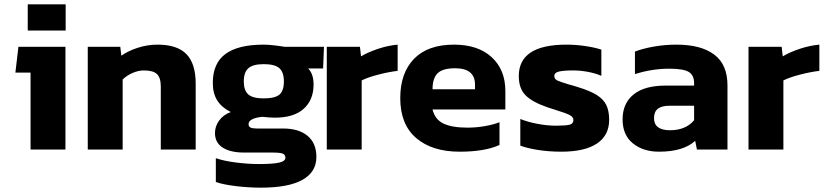

<svg xmlns="http://www.w3.org/2000/svg" viewBox="-20 -690 3812 886"><path d="M108 -670H283V-549H108ZM121 -355H51L65 -474H282V0H121Z M385 -474H535L540 -433Q571 -455 615.5 -469.5Q660 -484 707 -484Q798 -484 840.5 -440Q883 -396 883 -304V0H722V-291Q722 -331 704.5 -348Q687 -365 644 -365Q618 -365 591 -353Q564 -341 546 -323V0H385Z M976 150V40Q1014 53 1069.5 60Q1125 67 1175 67Q1238 67 1267.5 60.5Q1297 54 1297 38Q1297 24 1285 19Q1273 14 1238 14H1107Q1043 14 1007.5 -9Q972 -32 972 -76Q972 -107 991 -133.5Q1010 -160 1045 -173Q1003 -194 982.5 -226.5Q962 -259 962 -307Q962 -398 1020.5 -441Q1079 -484 1196 -484Q1218 -484 1247.5 -480.5Q1277 -477 1293 -474H1475L1471 -374H1402Q1427 -349 1427 -300Q1427 -229 1381.5 -188Q1336 -147 1248 -147Q1226 -147 1190 -151Q1127 -144 1127 -117Q1127 -106 1136 -101.5Q1145 -97 1165 -97H1286Q1359 -97 1399.5 -63Q1440 -29 1440 34Q1440 104 1375.5 140Q1311 176 1184 176Q1128 176 1069.5 169Q1011 162 976 150ZM1290 -314Q1290 -357 1269 -375.5Q1248 -394 1197 -394Q1148 -394 1126.5 -375.5Q1105 -357 1105 -314Q1105 -273 1125.5 -254.5Q1146 -236 1197 -236Q1249 -236 1269.5 -253.5Q1290 -271 1290 -314Z M1488 -474H1641L1646 -430Q1678 -449 1724 -464.5Q1770 -480 1815 -484V-363Q1773 -358 1725 -345.5Q1677 -333 1649 -319V0H1488Z M1827 -237Q1827 -353 1890.5 -418.5Q1954 -484 2075 -484Q2186 -484 2249 -426Q2312 -368 2312 -270V-185H1976Q1987 -139 2026 -120Q2065 -101 2138 -101Q2177 -101 2217.5 -108Q2258 -115 2285 -126V-21Q2217 10 2101 10Q1974 10 1900.5 -53Q1827 -116 1827 -237ZM2172 -278V-299Q2172 -375 2080 -375Q2023 -375 1999.5 -352Q1976 -329 1976 -278Z M2381 -18V-141Q2415 -127 2460.5 -118.5Q2506 -110 2544 -110Q2591 -110 2608.5 -114.5Q2626 -119 2626 -136Q2626 -150 2609 -159Q2592 -168 2549 -181L2506 -195Q2436 -219 2405 -250.5Q2374 -282 2374 -339Q2374 -484 2594 -484Q2637 -484 2681 -477.5Q2725 -471 2755 -461V-340Q2728 -352 2692.5 -358.5Q2657 -365 2626 -365Q2582 -365 2560 -360Q2538 -355 2538 -339Q2538 -325 2552 -318.5Q2566 -312 2606 -300Q2626 -295 2647 -288Q2703 -271 2734 -251.5Q2765 -232 2778 -205Q2791 -178 2791 -137Q2791 -65 2734.5 -27.5Q2678 10 2570 10Q2514 10 2463 2Q2412 -6 2381 -18Z M2853 -139Q2853 -213 2903.5 -254Q2954 -295 3051 -295H3183V-306Q3183 -343 3158.5 -358Q3134 -373 3069 -373Q2988 -373 2910 -348V-452Q2946 -466 2997 -475Q3048 -484 3102 -484Q3215 -484 3276 -438Q3337 -392 3337 -296V0H3196L3188 -40Q3133 10 3021 10Q2948 10 2900.5 -28.5Q2853 -67 2853 -139ZM3183 -135V-202H3069Q3033 -202 3015.5 -188Q2998 -174 2998 -145Q2998 -89 3072 -89Q3144 -89 3183 -135Z M3434 -474H3587L3592 -430Q3624 -449 3670 -464.5Q3716 -480 3761 -484V-363Q3719 -358 3671 -345.5Q3623 -333 3595 -319V0H3434Z"/></svg>

Font: Kanit SemiBold
Style: Regular
Weight: 600
Designer: Katatrad Team
Foundry: CadsonDemak
Version: Version 1.030